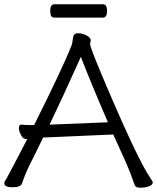

<svg xmlns="http://www.w3.org/2000/svg" viewBox="-21 -866 732 895"><path d="M482 -296Q397 -493 356 -601Q273 -416 210 -285ZM-1 -12Q-1 -18 3 -23.5Q7 -29 11 -36.5Q15 -44 24.5 -62Q34 -80 53.5 -116.5Q73 -153 106 -218H99Q87 -218 77 -236.5Q67 -255 67 -270Q67 -285 78 -285H80Q98 -283 119 -283H138Q273 -553 312 -653Q316 -662 318 -680.5Q320 -699 325 -705Q330 -711 345.5 -711Q361 -711 380 -702Q399 -693 402 -680L399 -660Q399 -647 452 -520Q619 -124 680 -36Q691 -20 691 -16Q691 -4 673 2.5Q655 9 633 9Q611 9 607 -3Q588 -59 566 -109L507 -239L484 -238Q460 -237 423 -235.5Q386 -234 344.5 -232Q303 -230 265.5 -228.5Q228 -227 204.5 -226Q181 -225 180 -225Q164 -191 148 -159L118 -99Q99 -61 81 -10Q75 7 37 7Q-1 7 -1 -12ZM459 -784H231Q213 -784 213 -815Q213 -846 232 -846H460Q478 -846 478 -815Q478 -784 459 -784Z"/></svg>

Font: LXGW WenKai
Style: Regular
Weight: 400
Designer: LXGW / Fontworks Inc.
Foundry: LXGW / Fontworks Inc.
Version: Version 1.520; June 14, 2025